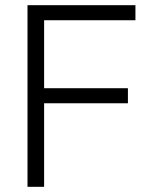

<svg xmlns="http://www.w3.org/2000/svg" viewBox="-20 -720 582 740"><path d="M86 0V-700H502V-642H150V-380H473V-322H150V0Z"/></svg>

Font: Space Grotesk Light Light
Style: Regular
Weight: 300
Version: Version 2.000